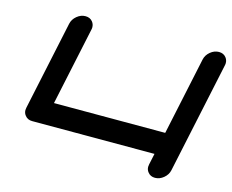

<svg xmlns="http://www.w3.org/2000/svg" viewBox="-114 -874 1429 1182"><g transform="rotate(15 600.5 -283.5)"><path d="M1198.7 -637.7 1047.9 70.8Q1041.5 100.1 1016.4 120.8Q991.2 141.6 961.9 141.6Q932.6 141.6 916.5 120.6Q904.3 106 904.3 86.4Q904.3 79.1 906.2 70.8L921.4 0H141.6Q112.3 0 96.2 -21Q84 -35.6 84 -55.2Q84 -62.5 85.9 -70.8L206.5 -637.7Q212.9 -667.5 238 -688.2Q263.2 -709 292.5 -709Q321.8 -709 337.9 -688.5Q350.1 -673.3 350.1 -653.3Q350.1 -646 348.1 -637.7L242.7 -142.1H951.7L1057.1 -637.7Q1063.5 -667.5 1088.6 -688.2Q1113.8 -709 1143.1 -709Q1172.4 -709 1188.5 -688.5Q1200.7 -673.3 1200.7 -653.3Q1200.7 -646 1198.7 -637.7Z"/></g></svg>

Font: Robtronika
Style: Italic
Weight: 400
Italic angle: -12°
Designer: GGBot
Version: 1.00